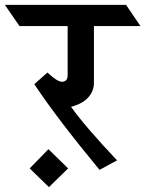

<svg xmlns="http://www.w3.org/2000/svg" viewBox="-100 -695 597 789"><path d="M286 -588V-355Q286 -320 262 -294Q238 -268 192 -256Q248 -177 381 -36L309 3Q133 -210 41 -349L95 -397Q135 -359 155 -359Q178 -359 178 -387V-588H-20L-80 -675H418L477 -588ZM22 -3 99 -82 180 -3 101 74Z"/></svg>

Font: Halant SemiBold
Style: Regular
Weight: 600
Designer: Hitesh Malaviya (Devanagari), Satya Rajpurohit (Latin)
Foundry: Indian Type Foundry
Version: Version 1.101;PS 1.0;hotconv 1.0.78;makeotf.lib2.5.61930; tt